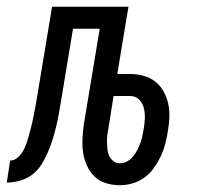

<svg xmlns="http://www.w3.org/2000/svg" viewBox="-63 -540 583 568"><path d="M292 8Q271 8 251 2Q231 -4 217 -17.5Q203 -31 194.5 -49.5Q186 -68 183 -88Q180 -108 181 -129.5Q182 -151 185 -172L232 -455H153L118 -244Q115 -225 111.5 -205.5Q108 -186 103.5 -167Q99 -148 93 -128.5Q87 -109 79 -90.5Q71 -72 60 -54Q49 -36 32.5 -23.5Q16 -11 -4 -5.5Q-24 0 -43 0L-33 -65Q-20 -65 -9 -75.5Q2 -86 8 -98.5Q14 -111 18 -124Q22 -137 25.5 -150Q29 -163 32 -176Q35 -189 37.5 -202.5Q40 -216 42.5 -229Q45 -242 47 -255L91 -520H317L284 -321H322Q343 -321 362.5 -315.5Q382 -310 397 -298Q412 -286 421.5 -268.5Q431 -251 435 -231.5Q439 -212 438 -191Q437 -170 433 -149V-148Q430 -130 425 -111.5Q420 -93 411.5 -75.5Q403 -58 391.5 -42Q380 -26 364 -14.5Q348 -3 329 2.5Q310 8 292 8ZM292 -57Q303 -57 313 -62.5Q323 -68 330.5 -77Q338 -86 343 -96Q348 -106 352 -116.5Q356 -127 358 -137.5Q360 -148 362 -158Q365 -174 365.5 -190Q366 -206 362.5 -220.5Q359 -235 348.5 -245.5Q338 -256 322 -256H273L258 -162Q256 -151 254.5 -140Q253 -129 253.5 -118.5Q254 -108 255 -97.5Q256 -87 260.5 -78Q265 -69 273 -63Q281 -57 292 -57Z"/></svg>

Font: Iosevka Term Curly
Style: Italic
Weight: 400
Italic angle: -9°
Designer: Belleve Invis
Foundry: Belleve Invis
Version: Version 32.3.0